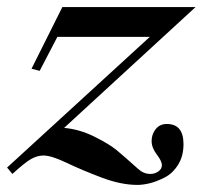

<svg xmlns="http://www.w3.org/2000/svg" viewBox="-32 -510 572 542"><path d="M57 -316 144 -490H520L149 -149Q193 -145 235 -124Q277 -103 297.5 -86Q318 -69 357 -34Q373 -19 392 -19Q405 -19 415 -26Q425 -33 425 -44Q425 -55 410.5 -74Q396 -93 396 -112Q396 -131 407.5 -145.5Q419 -160 439 -160Q486 -160 486 -103Q486 -69 470.5 -44.5Q455 -20 432 -8.5Q409 3 390 7.5Q371 12 356 12Q310 12 255.5 -8.5Q201 -29 157 -50Q113 -71 91 -71Q73 -71 55.5 -61Q38 -51 3 -19L-12 -37L391 -406H130L80 -310Z"/></svg>

Font: Justus
Style: ItalicOldstyle
Weight: 400
Italic angle: -12°
Version: Version 001.001